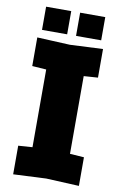

<svg xmlns="http://www.w3.org/2000/svg" viewBox="-95 -920 621 978"><g transform="rotate(10 215.0 -431.0)"><path d="M45 4V-144L118 -149V-551L45 -556V-704L215 -696L385 -704V-556L312 -551V-149L385 -144V4L215 -4ZM62 -746V-866H192V-746ZM238 -746V-866H368V-746Z"/></g></svg>

Font: Tektur ExtraBold
Style: Regular
Weight: 800
Designer: Adam Jagosz
Foundry: Adam Jagosz
Version: Version 1.005;gftools[0.9.30]